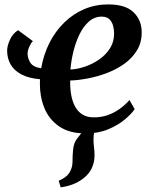

<svg xmlns="http://www.w3.org/2000/svg" viewBox="-20 -580 668 849"><path d="M248.5 248.5 239.5 219Q262 209.5 274.5 198.2Q287 187 293.5 170.5Q301 153.5 300.8 131.2Q300.5 109 303 85Q305 52.5 322 31.5Q339 10.5 351.5 -6L422 -46.5Q406 -27 399.5 -5.8Q393 15.5 393.5 40Q393.5 53.5 395.8 71.5Q398 89.5 398 106Q398 137.5 385.8 163.8Q373.5 190 347 210Q327.5 225 303.2 234.5Q279 244 248.5 248.5ZM125.5 -398Q117.5 -391 109.8 -374Q102 -357 102 -342.5Q102 -322 114.2 -302.8Q126.5 -283.5 162 -278Q173 -340 199.2 -391.5Q225.5 -443 264.8 -481Q304 -519 353 -539.8Q402 -560.5 458.5 -560.5Q534.5 -560.5 570 -526.2Q605.5 -492 606.5 -440.5Q607.5 -394 586.5 -358.8Q565.5 -323.5 530.2 -298.2Q495 -273 452.5 -257Q410 -241 367.5 -233Q325 -225 290.5 -224Q289.5 -190 294.8 -160.5Q300 -131 312.2 -108.5Q324.5 -86 345 -73.5Q365.5 -61 394.5 -61Q428 -61 456.5 -71Q485 -81 509.2 -98.5Q533.5 -116 552.5 -137.5L575.5 -97.5Q561.5 -76.5 531.8 -51.5Q502 -26.5 458.2 -8.2Q414.5 10 359 10Q285.5 10 240.5 -21.8Q195.5 -53.5 175.8 -103.5Q156 -153.5 156.5 -209Q156.5 -214 156.5 -219.2Q156.5 -224.5 157 -229.5Q106.5 -234 74.2 -251.2Q42 -268.5 26.8 -295.5Q11.5 -322.5 11.5 -356Q11.5 -376.5 23.8 -404Q36 -431.5 60 -446.5ZM430.5 -506.5Q397.5 -506.5 372.8 -484.5Q348 -462.5 331 -427Q314 -391.5 304.2 -350.8Q294.5 -310 291.5 -272.5Q322.5 -274 356.2 -285.5Q390 -297 419.2 -317.5Q448.5 -338 466.8 -367Q485 -396 484.5 -433.5Q483.5 -469.5 470 -488Q456.5 -506.5 430.5 -506.5Z"/></svg>

Font: Merriweather 36pt SemiBold
Style: Italic
Weight: 600
Italic angle: -7.8°
Version: Version 2.101